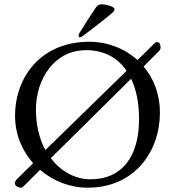

<svg xmlns="http://www.w3.org/2000/svg" viewBox="-20 -858 813 892"><path d="M351 -685C354 -685 360 -687 369 -694C409 -724 459 -762 499 -796C508 -804 512 -808 512 -815C512 -829 468 -838 454 -838C443 -838 434 -835 427 -825C400 -786 374 -746 350 -706C347 -701 345 -695 345 -691C345 -688 347 -685 351 -685ZM589 -492C614 -441 626 -377 626 -305C626 -134 550 -25 400 -25C327 -25 261 -64 216 -123ZM77 14C81 14 84 13 86 11L166 -69C227 -17 305 14 387 14C606 14 723 -155 723 -335C723 -420 694 -494 647 -549L719 -621C724 -626 726 -632 726 -639C726 -644 724 -650 723 -654C720 -663 706 -665 699 -658L619 -579C559 -633 479 -664 395 -664C171 -664 50 -501 50 -320C50 -234 82 -158 134 -100L59 -26C53 -20 49 -13 49 -6C49 4 63 14 77 14ZM380 -625C463 -625 527 -590 568 -529L191 -161C161 -215 147 -281 147 -350C147 -490 232 -625 380 -625Z"/></svg>

Font: EB Garamond 12
Style: Regular
Weight: 400
Version: Version 0.016+